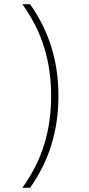

<svg xmlns="http://www.w3.org/2000/svg" viewBox="-20 -790 425 920"><path d="M124 110H87Q158 11 191.5 -96.5Q225 -204 225 -330Q225 -456 191.5 -563.5Q158 -671 87 -770H124Q193 -672 226.5 -563.5Q260 -455 260 -330Q260 -206 226.5 -97Q193 12 124 110Z"/></svg>

Font: M PLUS 2 ExtraLight
Style: Regular
Weight: 250
Designer: Coji Morishita
Foundry: UNDERFOREST DESIGN
Version: Version 1.001